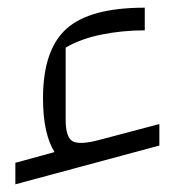

<svg xmlns="http://www.w3.org/2000/svg" viewBox="-20 -512 451 500"><path d="M20 -32V-88L122 -116Q92 -164 92 -256Q92 -382 153 -437Q214 -492 357 -492V-433Q299 -433 244.5 -422Q190 -411 151 -388V-200Q151 -154 169.5 -144Q188 -134 240 -148L395 -189V-133Z"/></svg>

Font: Changa ExtraLight ExtraLight
Style: Regular
Weight: 250
Version: Version 3.002; ttfautohint (v1.8.2)